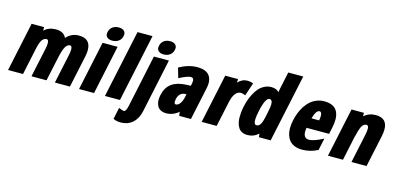

<svg xmlns="http://www.w3.org/2000/svg" viewBox="-82 -1289 4262 2058"><g transform="rotate(15 2049.0 -260.0)"><path d="M255.9 -543.9V-505.4Q309.1 -553.7 383.8 -553.7Q474.6 -553.7 502 -489.7Q558.6 -553.7 641.6 -553.7Q772.5 -553.7 772.5 -425.3Q772.5 -392.6 763.7 -352.1L688.5 0H521.5L590.3 -322.3Q598.6 -361.8 598.6 -386.7Q598.6 -427.2 576.2 -427.2Q545.9 -427.2 524.7 -388.9Q503.4 -350.6 485.4 -264.6L428.7 0H261.7L330.6 -322.3Q338.9 -361.3 338.9 -385.7Q338.9 -427.2 315.4 -427.2Q299.3 -427.2 285.6 -417.2Q272 -407.2 263.4 -393.3Q254.9 -379.4 247.1 -356.4Q236.3 -323.2 230.5 -294.7Q224.6 -266.1 223.6 -261.7L168 0H2L117.7 -543.9Z M1092.8 -727.1Q1106.4 -711.9 1106.4 -689.9Q1106.4 -680.7 1104 -670.4Q1096.7 -634.3 1067.9 -613.5Q1039.1 -592.8 998.8 -592.8Q958.5 -592.8 938.5 -613.3Q924.3 -627.9 924.3 -650.9Q924.3 -660.2 926.8 -670.4Q934.6 -706.5 962.6 -727.3Q990.7 -748 1032 -748Q1073.2 -748 1092.8 -727.1ZM956.1 0H789.6L905.3 -543.9H1071.8Z M1243.7 0H1077.1L1237.3 -751.5H1403.8Z M1662.1 -726.6Q1675.8 -711.9 1675.8 -689.5Q1675.8 -680.7 1673.3 -670.4Q1665.5 -634.3 1637.5 -613.5Q1609.4 -592.8 1569.1 -592.8Q1528.8 -592.8 1509.3 -613.3Q1494.6 -627.9 1494.6 -650.9Q1494.6 -660.2 1497.1 -670.4Q1504.9 -706.5 1532.7 -727.3Q1560.5 -748 1601.8 -748Q1643.1 -748 1662.1 -726.6ZM1311.5 231Q1264.2 231 1229.5 212.9L1256.8 84.5Q1301.8 103.5 1313.5 103.5Q1337.4 103.5 1352.1 33.7L1474.6 -543.9H1641.1L1515.1 50.3Q1496.6 137.2 1443.4 184.1Q1390.1 231 1311.5 231Z M1754.9 -497.1Q1857.9 -554.7 1954.6 -554.7Q2051.3 -554.7 2089.4 -504.9Q2115.2 -471.7 2115.2 -419.4Q2115.2 -393.1 2108.4 -361.8L2031.2 0H1901.4L1895 -43.9Q1834.5 9.3 1757.3 9.3Q1719.7 9.3 1694.1 -5.4Q1668.5 -20 1657.7 -43.9Q1643.1 -75.7 1643.1 -107.4Q1643.1 -139.2 1649.4 -164.6Q1668 -251 1726.8 -294.2Q1785.6 -337.4 1887.7 -341.8L1938 -343.8L1943.8 -372.1Q1947.3 -387.2 1947.3 -398.9Q1947.3 -435.1 1914.6 -435.1Q1877.9 -435.1 1786.6 -387.2ZM1815.9 -135.3Q1815.9 -108.9 1833.5 -108.9Q1858.4 -108.9 1879.2 -137Q1899.9 -165 1909.7 -211.4L1916.5 -243.7Q1910.6 -243.2 1899.9 -243.2Q1835 -237.8 1819.3 -163.6Q1815.9 -147 1815.9 -135.3Z M2512.2 -553.7Q2542.5 -553.7 2576.2 -541.5L2527.8 -396Q2491.7 -409.7 2478 -409.7Q2441.9 -409.7 2416 -376.5Q2390.1 -343.3 2376.5 -279.3L2316.9 0H2150.4L2266.1 -543.9H2408.2L2406.7 -504.4Q2452.1 -553.7 2512.2 -553.7Z M2659.2 9.3Q2624 9.3 2598.4 -3.7Q2572.8 -16.6 2558.8 -39.3Q2544.9 -62 2537.4 -89.6Q2529.8 -117.2 2529.8 -149.9Q2529.8 -213.9 2540 -262Q2550.3 -310.1 2562.5 -346.4Q2574.7 -382.8 2595 -421.6Q2615.2 -460.4 2639.9 -488.8Q2664.6 -517.1 2700.2 -535.4Q2735.8 -553.7 2776.4 -553.7Q2834 -553.7 2862.3 -520.5Q2869.6 -561 2870.6 -566.4L2910.2 -751.5H3076.2L2916 0H2785.2L2781.2 -39.6Q2729 9.3 2659.2 9.3ZM2822.3 -377Q2822.3 -424.8 2791 -425.3Q2744.6 -425.3 2711.9 -269Q2698.2 -206.1 2698.2 -168.9Q2698.2 -117.2 2726.6 -117.2Q2751 -117.2 2764.6 -137.7Q2772.5 -149.4 2777.3 -158.7Q2782.2 -168 2787.8 -188.2Q2793.5 -208.5 2795.7 -219Q2797.9 -229.5 2801.8 -247.1Q2822.3 -338.9 2822.3 -377Z M3264.6 9.3Q3216.8 9.3 3180.7 -5.9Q3144.5 -21 3123.5 -46.9Q3082 -98.6 3082 -180.7Q3082 -221.7 3091.8 -267.6Q3101.6 -313.5 3117.2 -353.8Q3132.8 -394 3156.7 -431.2Q3180.7 -468.3 3210.7 -495.1Q3240.7 -522 3281 -537.8Q3321.3 -553.7 3364 -553.7Q3406.7 -553.7 3436.3 -543.7Q3465.8 -533.7 3483.2 -518.1Q3500.5 -502.4 3511.7 -480Q3529.3 -443.4 3529.3 -394Q3529.3 -356 3519.5 -306.6L3502.9 -229.5H3252Q3248.5 -206.5 3248.5 -188.5Q3248.5 -112.3 3310.1 -112.3Q3363.3 -112.3 3467.3 -167.5L3439 -34.2Q3357.4 9.3 3264.6 9.3ZM3367.7 -391.1Q3367.7 -437 3341.8 -437Q3303.7 -437 3277.8 -341.3H3362.3Q3367.7 -371.1 3367.7 -391.1Z M3805.7 -543.9V-505.4Q3860.4 -553.7 3935.1 -553.7Q4064 -553.7 4064 -426.8Q4064 -394 4055.2 -352.1L3980 0H3812.5L3881.3 -322.3Q3889.6 -361.3 3889.6 -386.2Q3889.6 -427.2 3866.2 -427.2Q3851.6 -427.2 3839.4 -418.9Q3827.1 -410.6 3819.6 -399.2Q3812 -387.7 3804.4 -368.4Q3796.9 -349.1 3793 -334L3783.2 -295.9Q3777.3 -273.4 3773.9 -261.7L3718.3 0H3551.8L3667.5 -543.9Z"/></g></svg>

Font: Open Sans Hebrew Condensed Extra Bold
Style: Italic
Weight: 800
Width: 3
Italic angle: -12°
Foundry: Ascender Corporation, Yanek Iontef
Version: Version 2.001;PS 002.001;hotconv 1.0.70;makeotf.lib2.5.58329